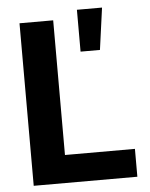

<svg xmlns="http://www.w3.org/2000/svg" viewBox="-53 -788 652 832"><g transform="rotate(-5 273.0 -372.0)"><path d="M59.9 -707H206.4V-121.2H510.7V0H59.9ZM312.8 -743.6H422.1L397.1 -561.5H312.8Z"/></g></svg>

Font: WEMIX Pretendard Variable
Style: Regular
Weight: 400
Designer: Base glyphs from Inter by Rasmus Andersson; Hangeul glyphs from Noto Sans CJK(Source Han Sans) by Jang Soo-young and Kan
Foundry: Kil Hyung-jin
Version: Version 1.000;Glyphs 3.2 (3208)